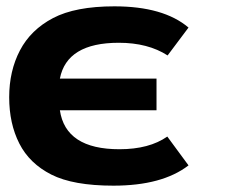

<svg xmlns="http://www.w3.org/2000/svg" viewBox="-20 -569 715 606"><path d="M341 -549Q496 -549 575 -482L509 -394Q447 -434 355 -434Q191 -434 169 -321H474V-221H169Q187 -98 357 -98Q451 -98 508 -138L575 -47Q492 17 338 17Q211 17 142 -18Q73 -53 41 -116Q9 -179 9 -262Q9 -345 43 -410Q77 -475 147.5 -512Q218 -549 341 -549Z"/></svg>

Font: Fix15 Mono
Style: Bold
Weight: 700
Designer: Carrois Corporate & Edenspiekermann AG
Foundry: Carrois Corporate GbR & Edenspiekermann AG
Version: Version 3.206